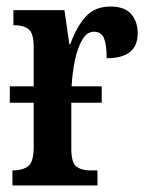

<svg xmlns="http://www.w3.org/2000/svg" viewBox="-20 -567 454 587"><path d="M18 0V-46H21Q48 -46 65.5 -58.5Q83 -71 83 -118V-253H10V-303H83V-422Q83 -466 67 -478Q51 -490 24 -490H21V-536H177L192 -432H195Q213 -483 241 -515Q269 -547 318 -547Q361 -547 381 -524Q401 -501 401 -465Q401 -389 306 -389Q306 -430 298 -450Q290 -470 267 -470Q246 -470 231.5 -445.5Q217 -421 209 -382.5Q201 -344 199 -303H291V-253H198V-113Q198 -69 214 -57.5Q230 -46 255 -46H278V0Z"/></svg>

Font: Noto Serif ExtraCondensed SemiBold
Style: Regular
Weight: 600
Width: 2
Designer: Monotype Design Team
Foundry: Monotype Imaging Inc.
Version: Version 2.015; ttfautohint (v1.8.4.7-5d5b)